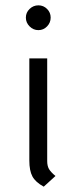

<svg xmlns="http://www.w3.org/2000/svg" viewBox="-20 -689 288 720"><path d="M77 -623Q77 -642 91 -655.5Q105 -669 124 -669Q143 -669 156.5 -655.5Q170 -642 170 -623Q170 -604 156.5 -590Q143 -576 124 -576Q105 -576 91 -590Q77 -604 77 -623ZM90 -87V-470H157V-85Q157 -67 163.5 -55.5Q170 -44 188 -29L144 11Q113 -6 101.5 -27.5Q90 -49 90 -87Z"/></svg>

Font: KoHo
Style: Regular
Weight: 400
Version: Version 1.000; ttfautohint (v1.6)